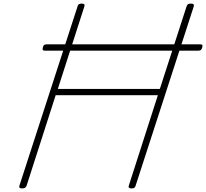

<svg xmlns="http://www.w3.org/2000/svg" viewBox="-20 -1035 1147 1069"><path d="M103 14Q83 14 88 -1L412 -1000Q414 -1008 419 -1011.5Q424 -1015 435 -1015Q455 -1015 450 -1000L302 -540H870L1019 -1000Q1022 -1008 1026.5 -1011.5Q1031 -1015 1044 -1015Q1063 -1015 1059 -1000L735 -1Q733 6 728.5 10Q724 14 712 14Q692 14 697 -1L859 -505H290L128 -1Q125 6 120 10Q115 14 103 14ZM230 -753Q220 -753 218 -757.5Q216 -762 219 -772Q221 -781 225.5 -784.5Q230 -788 240 -788H1095Q1106 -788 1107 -783.5Q1108 -779 1106 -771Q1103 -761 1098.5 -757Q1094 -753 1085 -753Z"/></svg>

Font: Playwrite RO Thin
Style: Regular
Weight: 250
Version: Version 1.002